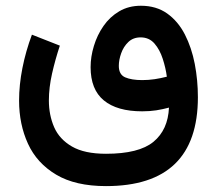

<svg xmlns="http://www.w3.org/2000/svg" viewBox="-20 -422 743 658"><path d="M343.3 215.8Q238.3 215.8 172.4 176.5Q106.4 137.2 75.9 70.6Q45.4 3.9 45.4 -77.1Q45.4 -131.3 56.9 -189.2Q68.4 -247.1 89.4 -303.2L185.1 -265.6Q169.4 -218.3 158.4 -169.9Q147.5 -121.6 147.5 -77.6Q147.5 -27.8 165.5 13.7Q183.6 55.2 226.6 80.1Q269.5 105 343.3 105Q456.1 105 505.9 64Q555.7 22.9 559.1 -53.2Q537.6 -47.4 515.4 -43.9Q493.2 -40.5 467.3 -40.5Q381.3 -40.5 335.9 -77.9Q290.5 -115.2 290.5 -191.9Q290.5 -227.5 301.8 -264.6Q313 -301.8 334.7 -333Q356.4 -364.3 388.7 -383.3Q420.9 -402.3 462.9 -402.3Q515.6 -402.3 553 -375.7Q590.3 -349.1 613.5 -304Q636.7 -258.8 647.5 -202.9Q658.2 -147 658.2 -88.9Q658.2 215.8 343.3 215.8ZM467.3 -147.5Q488.8 -147.5 509.8 -150.6Q530.8 -153.8 551.8 -159.2Q547.9 -189 537.8 -220.2Q527.8 -251.5 509.5 -272.7Q491.2 -293.9 461.9 -293.9Q436.5 -293.9 419.9 -278.1Q403.3 -262.2 395.3 -239.5Q387.2 -216.8 387.2 -196.3Q387.2 -166.5 408.9 -157Q430.7 -147.5 467.3 -147.5Z"/></svg>

Font: Vazirmatn UI Medium
Style: Regular
Weight: 500
Designer: Saber Rastikerdar
Foundry: Saber Rastikerdar
Version: Version 33.003